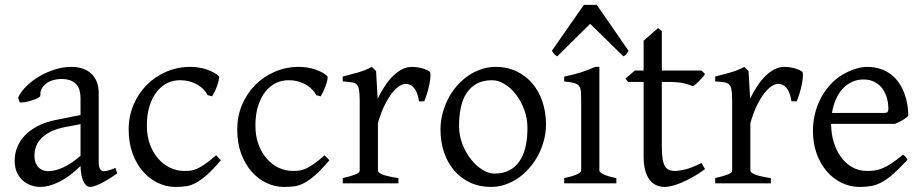

<svg xmlns="http://www.w3.org/2000/svg" viewBox="-20 -738 3716 773"><path d="M171.9 -48.8Q201.2 -48.8 234.1 -63.7Q267.1 -78.6 304.2 -110.8V-238.3L246.1 -227.1Q212.9 -221.2 188.7 -210Q164.6 -198.7 148.9 -183.6Q133.3 -168.5 126 -150.1Q118.7 -131.8 118.7 -111.8Q118.7 -92.3 124.5 -80.1Q130.4 -67.9 138.9 -60.8Q147.5 -53.7 156.5 -51.3Q165.5 -48.8 171.9 -48.8ZM452.1 -40Q410.6 -11.2 383.5 1.7Q356.4 14.6 342.8 14.6Q326.7 14.6 315.9 -7.8Q305.2 -30.3 304.2 -69.8Q282.2 -47.9 260.3 -31.7Q238.3 -15.6 217.3 -5.4Q196.3 4.9 177.5 9.8Q158.7 14.6 143.1 14.6Q125.5 14.6 106.9 8.8Q88.4 2.9 73.5 -9.8Q58.6 -22.5 48.8 -42.5Q39.1 -62.5 39.1 -90.8Q39.1 -119.6 49.6 -145.8Q60.1 -171.9 80.8 -193.4Q101.6 -214.8 132.3 -230.7Q163.1 -246.6 204.1 -254.9L304.2 -274.9V-342.8Q304.2 -359.4 300.3 -373.8Q296.4 -388.2 287.1 -398.7Q277.8 -409.2 262 -414.8Q246.1 -420.4 222.2 -419.9Q206.5 -419.4 191.4 -414.6Q176.3 -409.7 165 -400.9Q153.8 -392.1 147.5 -380.1Q141.1 -368.2 142.6 -353.5Q143.1 -349.1 132.6 -343.5Q122.1 -337.9 107.7 -333.5Q93.3 -329.1 79.3 -326.7Q65.4 -324.2 59.6 -325.7L52.7 -344.7Q64 -369.1 86.9 -391.6Q109.9 -414.1 139.4 -431.2Q168.9 -448.2 201.9 -458.5Q234.9 -468.8 265.6 -468.8Q319.3 -468.8 348.4 -440.7Q377.4 -412.6 377.4 -362.3V-86.9Q377.4 -66.4 382.8 -57.6Q388.2 -48.8 397 -48.8Q403.8 -48.8 414.6 -51.3Q425.3 -53.7 444.8 -62L452.1 -40Z M869.1 -92.8Q837.4 -55.2 813.2 -33.9Q789.1 -12.7 768.6 -1.7Q748 9.3 728.5 12Q709 14.6 686 14.6Q650.4 14.6 616.5 -1.2Q582.5 -17.1 556.2 -46.9Q529.8 -76.7 513.9 -119.6Q498 -162.6 498 -216.8Q498 -269.5 517.3 -315.4Q536.6 -361.3 570.1 -395.3Q603.5 -429.2 648.9 -449Q694.3 -468.8 747.1 -468.8Q763.2 -468.8 780 -466.1Q796.9 -463.4 812.3 -458.3Q827.6 -453.1 840.6 -446Q853.5 -439 861.8 -430.2Q862.8 -424.3 860.4 -413.6Q857.9 -402.8 853.5 -390.9Q849.1 -378.9 843.8 -367.9Q838.4 -356.9 834 -350.1L815.9 -355Q812 -363.8 803.2 -374Q794.4 -384.3 780.5 -393.6Q766.6 -402.8 747.3 -408.9Q728 -415 703.1 -415Q677.2 -415 653.6 -403.6Q629.9 -392.1 611.6 -369.1Q593.3 -346.2 582.3 -312Q571.3 -277.8 571.3 -231.9Q571.3 -190.4 583.7 -156.7Q596.2 -123 616.9 -99.4Q637.7 -75.7 664.8 -62.7Q691.9 -49.8 721.2 -49.8Q734.9 -49.8 746.6 -51Q758.3 -52.2 772.2 -58.1Q786.1 -64 804.4 -76.7Q822.8 -89.4 850.1 -112.8L869.1 -92.8Z M1306.2 -92.8Q1274.4 -55.2 1250.2 -33.9Q1226.1 -12.7 1205.6 -1.7Q1185.1 9.3 1165.5 12Q1146 14.6 1123 14.6Q1087.4 14.6 1053.5 -1.2Q1019.5 -17.1 993.2 -46.9Q966.8 -76.7 950.9 -119.6Q935.1 -162.6 935.1 -216.8Q935.1 -269.5 954.3 -315.4Q973.6 -361.3 1007.1 -395.3Q1040.5 -429.2 1085.9 -449Q1131.3 -468.8 1184.1 -468.8Q1200.2 -468.8 1217 -466.1Q1233.9 -463.4 1249.3 -458.3Q1264.6 -453.1 1277.6 -446Q1290.5 -439 1298.8 -430.2Q1299.8 -424.3 1297.4 -413.6Q1294.9 -402.8 1290.5 -390.9Q1286.1 -378.9 1280.8 -367.9Q1275.4 -356.9 1271 -350.1L1252.9 -355Q1249 -363.8 1240.2 -374Q1231.4 -384.3 1217.5 -393.6Q1203.6 -402.8 1184.3 -408.9Q1165 -415 1140.1 -415Q1114.3 -415 1090.6 -403.6Q1066.9 -392.1 1048.6 -369.1Q1030.3 -346.2 1019.3 -312Q1008.3 -277.8 1008.3 -231.9Q1008.3 -190.4 1020.8 -156.7Q1033.2 -123 1054 -99.4Q1074.7 -75.7 1101.8 -62.7Q1128.9 -49.8 1158.2 -49.8Q1171.9 -49.8 1183.6 -51Q1195.3 -52.2 1209.2 -58.1Q1223.1 -64 1241.5 -76.7Q1259.8 -89.4 1287.1 -112.8L1306.2 -92.8Z M1709 -450.7Q1713.4 -447.8 1713.1 -433.6Q1712.9 -419.4 1709.2 -400.9Q1705.6 -382.3 1699.7 -362.8Q1693.8 -343.3 1688 -330.1H1667Q1664.1 -349.6 1658.7 -363.3Q1653.3 -377 1646.2 -385Q1639.2 -393.1 1630.6 -396.7Q1622.1 -400.4 1612.8 -400.4Q1602.1 -400.4 1587.6 -391.4Q1573.2 -382.3 1558.1 -363Q1543 -343.8 1528.1 -313.7Q1513.2 -283.7 1501.5 -242.2V-50.8Q1501.5 -43.5 1519.8 -35.6Q1538.1 -27.8 1584 -21V0H1359.9V-21Q1392.1 -28.3 1410.2 -35.4Q1428.2 -42.5 1428.2 -50.8V-335Q1428.2 -351.1 1427.2 -362.1Q1426.3 -373 1424.8 -379.9Q1423.3 -386.7 1421.1 -390.6Q1418.9 -394.5 1417 -397Q1413.6 -400.4 1409.4 -402.6Q1405.3 -404.8 1398.7 -406.2Q1392.1 -407.7 1382.8 -408.4Q1373.5 -409.2 1359.9 -410.2V-429.7Q1391.6 -438 1422.1 -446.5Q1452.6 -455.1 1477.1 -468.8L1494.1 -451.7L1500.5 -340.8Q1513.7 -367.7 1529.1 -391.1Q1544.4 -414.6 1562 -431.9Q1579.6 -449.2 1598.9 -459Q1618.2 -468.8 1639.2 -468.8Q1654.8 -468.8 1672.9 -464.8Q1690.9 -460.9 1709 -450.7Z M2103.5 -222.2Q2103.5 -260.7 2090.8 -295.7Q2078.1 -330.6 2057.6 -357.2Q2037.1 -383.8 2011.7 -399.4Q1986.3 -415 1961.4 -415Q1924.3 -415 1898.9 -400.9Q1873.5 -386.7 1857.7 -362.1Q1841.8 -337.4 1835 -303.7Q1828.1 -270 1828.1 -231Q1828.1 -192.4 1841.8 -157.5Q1855.5 -122.6 1876.5 -96.2Q1897.5 -69.8 1922.6 -54.4Q1947.8 -39.1 1970.2 -39.1Q2004.9 -39.1 2030 -52Q2055.2 -64.9 2071.5 -88.9Q2087.9 -112.8 2095.7 -146.5Q2103.5 -180.2 2103.5 -222.2ZM2178.2 -236.8Q2178.2 -204.6 2169.9 -173.1Q2161.6 -141.6 2147 -113.8Q2132.3 -85.9 2111.8 -62.3Q2091.3 -38.6 2066.7 -21.5Q2042 -4.4 2014.2 5.1Q1986.3 14.6 1956.5 14.6Q1910.2 14.6 1872.8 -2.9Q1835.4 -20.5 1808.8 -51.3Q1782.2 -82 1767.8 -124.5Q1753.4 -167 1753.4 -216.8Q1753.4 -249 1761.5 -280.3Q1769.5 -311.5 1783.9 -339.6Q1798.3 -367.7 1818.6 -391.4Q1838.9 -415 1863.5 -432.1Q1888.2 -449.2 1916.5 -459Q1944.8 -468.8 1975.6 -468.8Q2021.5 -468.8 2058.8 -451.2Q2096.2 -433.6 2122.8 -402.6Q2149.4 -371.6 2163.8 -329.1Q2178.2 -286.6 2178.2 -236.8Z M2251.5 0V-21Q2284.7 -27.8 2302.2 -35.9Q2319.8 -43.9 2319.8 -50.8V-327.1Q2319.8 -352.1 2318.8 -367.4Q2317.9 -382.8 2311.5 -391.4Q2305.2 -399.9 2291.3 -403.8Q2277.3 -407.7 2251.5 -410.2V-429.7Q2266.6 -432.6 2283.4 -436.8Q2300.3 -440.9 2316.9 -446Q2333.5 -451.2 2348.6 -457Q2363.8 -462.9 2376.5 -468.8H2393.1V-50.8Q2393.1 -44.9 2409.4 -36.4Q2425.8 -27.8 2461.4 -21V0ZM2510.7 -533.2Q2504.9 -523.9 2501.5 -519.5Q2498 -515.1 2489.7 -511.2L2356 -642.1L2223.6 -511.2Q2219.7 -513.2 2217 -515.1Q2214.4 -517.1 2212.2 -519.5Q2210 -522 2207.5 -525.4Q2205.1 -528.8 2201.7 -533.2L2330.6 -718.3H2382.8L2510.7 -533.2Z M2818.4 -57.1Q2794.4 -39.6 2771 -26.1Q2747.6 -12.7 2726.3 -3.7Q2705.1 5.4 2687 10Q2668.9 14.6 2656.2 14.6Q2639.2 14.6 2623.8 8.3Q2608.4 2 2596.7 -12.5Q2585 -26.9 2578.1 -50.3Q2571.3 -73.7 2571.3 -107.9V-408.2H2508.3L2498 -421.9L2536.1 -454.1H2571.3V-574.2L2629.4 -625L2644.5 -612.8V-454.1H2804.2L2818.4 -439.9Q2814 -433.1 2807.4 -425.5Q2800.8 -418 2793.9 -410.9Q2787.1 -403.8 2780.5 -398.4Q2773.9 -393.1 2769 -391.1Q2757.3 -397 2733.4 -402.6Q2709.5 -408.2 2669.9 -408.2H2644.5V-149.9Q2644.5 -120.6 2647.2 -101.3Q2649.9 -82 2656.2 -70.6Q2662.6 -59.1 2672.6 -54.4Q2682.6 -49.8 2697.3 -49.8Q2714.4 -49.8 2740.2 -56.2Q2766.1 -62.5 2804.2 -82L2818.4 -57.1Z M3208.5 -450.7Q3212.9 -447.8 3212.6 -433.6Q3212.4 -419.4 3208.7 -400.9Q3205.1 -382.3 3199.2 -362.8Q3193.4 -343.3 3187.5 -330.1H3166.5Q3163.6 -349.6 3158.2 -363.3Q3152.8 -377 3145.8 -385Q3138.7 -393.1 3130.1 -396.7Q3121.6 -400.4 3112.3 -400.4Q3101.6 -400.4 3087.2 -391.4Q3072.8 -382.3 3057.6 -363Q3042.5 -343.8 3027.6 -313.7Q3012.7 -283.7 3001 -242.2V-50.8Q3001 -43.5 3019.3 -35.6Q3037.6 -27.8 3083.5 -21V0H2859.4V-21Q2891.6 -28.3 2909.7 -35.4Q2927.7 -42.5 2927.7 -50.8V-335Q2927.7 -351.1 2926.8 -362.1Q2925.8 -373 2924.3 -379.9Q2922.9 -386.7 2920.7 -390.6Q2918.5 -394.5 2916.5 -397Q2913.1 -400.4 2908.9 -402.6Q2904.8 -404.8 2898.2 -406.2Q2891.6 -407.7 2882.3 -408.4Q2873 -409.2 2859.4 -410.2V-429.7Q2891.1 -438 2921.6 -446.5Q2952.1 -455.1 2976.6 -468.8L2993.7 -451.7L3000 -340.8Q3013.2 -367.7 3028.6 -391.1Q3043.9 -414.6 3061.5 -431.9Q3079.1 -449.2 3098.4 -459Q3117.7 -468.8 3138.7 -468.8Q3154.3 -468.8 3172.4 -464.8Q3190.4 -460.9 3208.5 -450.7Z M3456.1 -418Q3431.2 -418 3410.2 -408.2Q3389.2 -398.4 3372.8 -380.9Q3356.4 -363.3 3345.5 -338.4Q3334.5 -313.5 3329.6 -283.2H3538.1Q3549.3 -283.2 3553 -286.9Q3556.6 -290.5 3556.6 -300.8Q3556.6 -309.6 3555.2 -321.8Q3553.7 -334 3549.6 -346.9Q3545.4 -359.9 3538.3 -372.6Q3531.2 -385.3 3520 -395.3Q3508.8 -405.3 3492.9 -411.6Q3477.1 -418 3456.1 -418ZM3636.7 -272Q3627.9 -262.2 3613.3 -253.9Q3598.6 -245.6 3583 -239.3H3326.2V-237.8Q3326.2 -201.2 3336.2 -167.2Q3346.2 -133.3 3364.7 -107.2Q3383.3 -81.1 3410.2 -65.4Q3437 -49.8 3470.7 -49.8Q3485.8 -49.8 3500.2 -51.5Q3514.6 -53.2 3531.2 -59.8Q3547.9 -66.4 3568.1 -79.6Q3588.4 -92.8 3615.7 -115.2Q3622.1 -111.8 3626.7 -105.5Q3631.3 -99.1 3633.8 -95.2Q3601.1 -59.6 3576.4 -37.8Q3551.8 -16.1 3530 -4.4Q3508.3 7.3 3487.1 11Q3465.8 14.6 3440.9 14.6Q3403.3 14.6 3369.4 -1.5Q3335.4 -17.6 3309.6 -47.1Q3283.7 -76.7 3268.3 -118.4Q3252.9 -160.2 3252.9 -211.9Q3252.9 -244.6 3260.3 -276.4Q3267.6 -308.1 3281.5 -336.4Q3295.4 -364.7 3315.4 -388.7Q3335.4 -412.6 3360.8 -430.2Q3371.6 -437.5 3385 -444.6Q3398.4 -451.7 3413.1 -457Q3427.7 -462.4 3442.1 -465.6Q3456.5 -468.8 3469.7 -468.8Q3502 -468.8 3526.6 -460Q3551.3 -451.2 3569.8 -436.3Q3588.4 -421.4 3601.1 -401.6Q3613.8 -381.8 3621.8 -359.9Q3629.9 -337.9 3633.3 -315.2Q3636.7 -292.5 3636.7 -272Z"/></svg>

Font: Gentium
Style: Regular
Weight: 400
Designer: J. Victor Gaultney
Version: Version 1.03; 2011; OFL 1.1 release